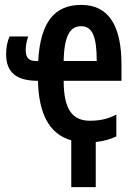

<svg xmlns="http://www.w3.org/2000/svg" viewBox="-20 -572 540 784"><path d="M271 192H371V8C407 4 434 -5 455 -15V-104C429 -91 399 -79 347 -79C278 -79 240 -122 240 -242H476V-309C476 -468 423 -552 312 -552C204 -552 145 -484 136 -323H126C97 -323 85 -337 85 -368C85 -386 89 -405 95 -423H19C10 -403 5 -378 5 -351C5 -276 47 -242 135 -242C138 -111 179 -25 271 1ZM375 -323H240C242 -431 269 -465 311 -465C357 -465 375 -423 375 -323Z"/></svg>

Font: Noto Sans Mono ExtraCondensed SemiBold
Style: Regular
Weight: 600
Width: 2
Designer: Monotype Design Team
Foundry: Monotype Imaging Inc.
Version: Version 2.014